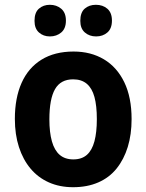

<svg xmlns="http://www.w3.org/2000/svg" viewBox="-20 -771 611 801"><path d="M529 -274Q529 -210 513 -158Q497 -106 466.5 -68Q436 -30 390 -10Q344 10 285 10Q229 10 184 -10Q139 -30 107.5 -67.5Q76 -105 59 -157.5Q42 -210 42 -275Q42 -362 70 -425Q98 -488 153 -522Q208 -556 287 -556Q359 -556 413.5 -523.5Q468 -491 498.5 -428Q529 -365 529 -274ZM186 -273Q186 -219 196.5 -181.5Q207 -144 229 -125Q251 -106 286 -106Q321 -106 342.5 -125Q364 -144 374 -181.5Q384 -219 384 -274Q384 -330 374 -366.5Q364 -403 342 -421.5Q320 -440 285 -440Q233 -440 209.5 -399Q186 -358 186 -273ZM124 -684Q124 -719 142.5 -735Q161 -751 188 -751Q216 -751 235.5 -734.5Q255 -718 255 -685Q255 -652 235.5 -635.5Q216 -619 188 -619Q161 -619 142.5 -635.5Q124 -652 124 -684ZM315 -684Q315 -719 333.5 -735Q352 -751 380 -751Q409 -751 428 -734.5Q447 -718 447 -685Q447 -652 428 -635.5Q409 -619 381 -619Q353 -619 334 -635.5Q315 -652 315 -684Z"/></svg>

Font: Noto Sans Thai SemiCondensed
Style: Bold
Weight: 700
Width: 4
Designer: Monotype Design Team
Foundry: Monotype Imaging Inc.
Version: Version 2.001